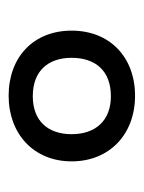

<svg xmlns="http://www.w3.org/2000/svg" viewBox="36 -800 333 445"><g transform="rotate(90 202.5 -577.5)"><path d="M202 -431C290 -431 354 -489 354 -577C354 -665 291 -724 202 -724C112 -724 51 -665 51 -577C51 -489 112 -431 202 -431ZM203 -487C144 -487 114 -523 114 -577C114 -631 143 -668 203 -668C260 -668 291 -632 291 -577C291 -523 261 -487 203 -487Z"/></g></svg>

Font: Noto Sans Lao SemiCondensed
Style: Regular
Weight: 400
Width: 4
Designer: Monotype Design Team
Foundry: Monotype Imaging Inc.
Version: Version 2.003